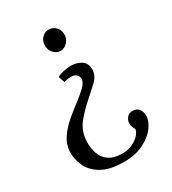

<svg xmlns="http://www.w3.org/2000/svg" viewBox="-179 -611 825 922"><g transform="rotate(-30 233.5 -150.0)"><path d="M244 -312Q273 -312 298.5 -297Q324 -282 324 -245Q324 -212 295.5 -185Q267 -158 232 -127Q195 -95 162.5 -55Q130 -15 128 44Q127 80 138 110.5Q149 141 176 159Q203 177 250 177Q279 177 303 166Q327 155 342.5 138.5Q358 122 360 106Q355 98 351.5 88Q348 78 348 67Q348 54 359 38.5Q370 23 394 24Q416 25 426.5 40Q437 55 437 77Q437 106 413 138.5Q389 171 343.5 193.5Q298 216 235 216Q158 216 113 190Q68 164 49.5 123.5Q31 83 33 42Q36 1 59.5 -32.5Q83 -66 116 -94Q149 -122 181 -146Q213 -170 235 -191.5Q257 -213 257 -233Q257 -245 247.5 -255.5Q238 -266 215 -266Q208 -266 197.5 -264.5Q187 -263 178 -259L166 -294Q182 -303 204 -307.5Q226 -312 244 -312ZM238 -516Q258 -516 275 -500.5Q292 -485 292 -457Q292 -433 275 -415.5Q258 -398 238 -398Q216 -398 200 -415.5Q184 -433 184 -457Q184 -482 199.5 -499Q215 -516 238 -516Z"/></g></svg>

Font: Lora
Style: Regular
Weight: 400
Designer: Olga Karpushina, Alexei Vanyashin (Cyrillic)
Foundry: Cyreal
Version: Version 3.005; ttfautohint (v1.8.4.7-5d5b)